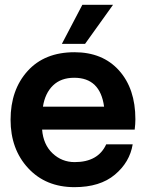

<svg xmlns="http://www.w3.org/2000/svg" viewBox="-20 -772 615 797"><path d="M449.2 -752 333 -589.8H236.8L321.8 -752ZM542 -276.9Q542 -257.8 539.1 -233.9H154.8Q159.7 -171.9 198.2 -135.5Q236.8 -99.1 290 -99.1Q387.2 -99.1 420.9 -172.9H530.8Q518.6 -98.6 456.8 -46.9Q395 4.9 289.1 4.9Q169.9 4.9 96.9 -74Q23.9 -152.8 23.9 -274.9Q23.9 -398.9 94.5 -477.1Q165 -555.2 289.1 -555.2Q406.2 -555.2 474.1 -479.5Q542 -403.8 542 -276.9ZM158.2 -329.1H412.1Q396 -449.2 288.1 -449.2Q232.9 -449.2 200 -417.2Q167 -385.3 158.2 -329.1Z"/></svg>

Font: Oakes Grotesk
Style: SemiBold
Weight: 600
Designer: Samuel Oakes
Foundry: Samuel Oakes
Version: Version 1.0 | wf-rip DC20170320